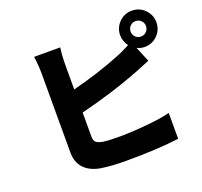

<svg xmlns="http://www.w3.org/2000/svg" viewBox="-149 -1032 1297 1235"><g transform="rotate(-20 500.0 -414.0)"><path d="M836.4 -701.2Q851.6 -685.5 874 -685.5Q896.5 -685.5 911.6 -701.2Q926.8 -716.8 926.8 -738.3Q926.8 -759.8 911.6 -775.4Q896.5 -791 874 -791Q851.6 -791 836.4 -775.4Q821.3 -759.8 821.3 -738.3Q821.3 -716.8 836.4 -701.2ZM353.5 -680.7V-512.7Q543 -561.5 678.7 -617.2Q718.8 -631.8 776.4 -662.1Q750 -698.2 750 -738.3Q750 -789.1 786.1 -825.7Q822.3 -862.3 874 -862.3Q925.8 -862.3 961.9 -825.7Q998 -789.1 998 -738.3Q998 -687.5 961.9 -650.9Q925.8 -614.3 874 -614.3Q846.7 -614.3 821.3 -627L864.3 -523.4Q848.6 -517.6 821.3 -505.9Q793.9 -494.1 772.5 -485.8Q751 -477.5 735.4 -471.7Q568.4 -408.2 353.5 -354.5V-189.5Q353.5 -161.1 367.2 -149.9Q380.9 -138.7 415 -132.8Q451.2 -127.9 521.5 -127.9Q606.4 -127.9 710.9 -137.7Q815.4 -147.5 873 -163.1V13.7Q732.4 33.2 510.7 33.2Q413.1 33.2 337.9 21.5Q267.6 8.8 229.5 -32.2Q191.4 -73.2 191.4 -139.6V-680.7Q191.4 -736.3 182.6 -797.9H361.3Q353.5 -743.2 353.5 -680.7Z"/></g></svg>

Font: GenEi Gothic M Heavy
Style: Regular
Weight: 800
Designer: o_tamon (Modified); [Source Han Sans]
Ryoko NISHIZUKA  (kana & ideographs); Paul D. Hunt (Latin, Greek & Cyrillic); Wenl
Version: Version 1.1a;Original Version 1.004